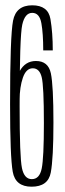

<svg xmlns="http://www.w3.org/2000/svg" viewBox="-20 -699 245 724"><path d="M99 5Q161.5 5 171.5 -48.5Q181.5 -102 181.5 -237Q181.5 -376 171.8 -422.5Q162 -469 115.5 -469Q75 -469 53.8 -430Q32.5 -391 32 -333L54 -322Q54 -370 66.2 -405.8Q78.5 -441.5 103.5 -441.5Q129 -441.5 137.2 -408Q145.5 -374.5 145.5 -235Q145.5 -103 137.2 -63.2Q129 -23.5 100 -23.5Q71.5 -23.5 62.8 -65Q54 -106.5 54 -299Q54 -562 64 -606.2Q74 -650.5 101.5 -650.5Q129 -650.5 136 -611.5Q143 -572.5 143 -509H179Q179 -575.5 170.2 -627.2Q161.5 -679 101.5 -679Q40.5 -679 29.2 -621Q18 -563 18 -305.5Q18 -108 28 -51.5Q38 5 99 5Z"/></svg>

Font: Anybody ExtraCondensed ExtraLight
Style: Regular
Weight: 250
Width: 2
Version: Version 1.113;gftools[0.9.25]